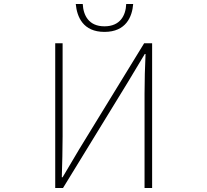

<svg xmlns="http://www.w3.org/2000/svg" viewBox="-20 -943 1040 963"><path d="M257 0H296L622 -532L706 -672H710C707 -604 705 -542 705 -473V0H743V-726H703L377 -194L294 -54H290C292 -124 294 -191 294 -259V-726H257ZM504 -783C612 -783 643 -859 648 -923H613C611 -866 583 -811 504 -811C425 -811 398 -866 395 -923H360C366 -859 396 -783 504 -783Z"/></svg>

Font: Harano Aji Gothic K1 ExtraLight
Style: Regular
Weight: 250
Foundry: Masamichi Hosoda
Version: HaranoAjiGothicK1-ExtraLight version 20230610;ttx 4.39.4